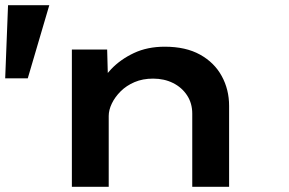

<svg xmlns="http://www.w3.org/2000/svg" viewBox="-29 -720 1112 740"><path d="M-9 -418 2 -700H161L78 -418ZM248 0V-529H384L388 -381L345 -374Q363 -415 399 -453Q435 -491 487 -515.5Q539 -540 606 -540Q687 -540 742 -509.5Q797 -479 825.5 -427Q854 -375 854 -312V0H712V-282Q712 -322 692 -352.5Q672 -383 638 -400Q604 -417 561 -417Q521 -417 489.5 -403.5Q458 -390 436 -368Q414 -346 402 -321Q390 -296 390 -273V0H320Q284 0 266 0Q248 0 248 0Z"/></svg>

Font: Lexend Zetta SemiBold
Style: Regular
Weight: 600
Designer: Bonnie Shaver-Troup, Thomas Jockin
Foundry: Lexend
Version: Version 1.007